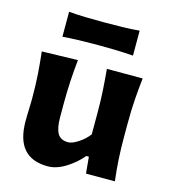

<svg xmlns="http://www.w3.org/2000/svg" viewBox="-108 -799 795 899"><g transform="rotate(15 289.0 -349.5)"><path d="M206 13.5Q51.5 13.5 51.5 -164Q51.5 -196.5 52.8 -221.2Q54 -246 54 -272Q54 -342 50.2 -393.8Q46.5 -445.5 40.5 -499L214.5 -503.5Q209 -450 206 -398.2Q203 -346.5 203 -291V-225Q203 -172 217.5 -146Q232 -120 269.5 -120Q288.5 -120 318 -139.2Q347.5 -158.5 367 -184.5V-291Q367 -346.5 364 -396Q361 -445.5 356 -499H529.5Q523.5 -445.5 519.8 -393.8Q516 -342 516 -272V-216Q516 -154 519 -103.8Q522 -53.5 528.5 0H388.5L381 -80H368.5Q338 -43 293.2 -14.8Q248.5 13.5 206 13.5ZM116 -590.5V-711.5Q154.5 -708 197.5 -707Q240.5 -706 287 -706Q333.5 -706 376.5 -707Q419.5 -708 458 -711.5V-590.5Q419.5 -593.5 376.5 -594.8Q333.5 -596 287 -596Q240.5 -596 197.5 -594.8Q154.5 -593.5 116 -590.5Z"/></g></svg>

Font: Commissioner Flair
Style: Bold
Weight: 700
Designer: Kostas Bartsokas
Foundry: Kostas Bartsokas
Version: Version 1.000; ttfautohint (v1.8.3)